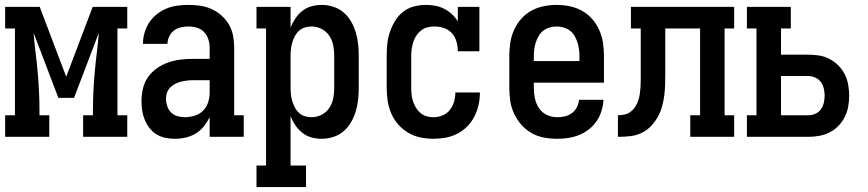

<svg xmlns="http://www.w3.org/2000/svg" viewBox="-20 -558 3540 783"><path d="M1 0V-88H41V-442H1V-530H142L250 -245L358 -530H499V-442H459V-88H499V0H319V-88H359V-106Q359 -146 361 -186Q363 -226 366.5 -265.5Q370 -305 375 -344.5Q380 -384 383 -424L282 -159H218L117 -424Q120 -384 125 -344.5Q130 -305 133.5 -265.5Q137 -226 139 -186Q141 -146 141 -106V-88H181V0Z M693 8Q673 8 654 4Q635 0 618.5 -10Q602 -20 590 -35.5Q578 -51 570.5 -69Q563 -87 560 -106.5Q557 -126 557 -145Q557 -171 563 -197Q569 -223 584 -244Q599 -265 620.5 -280Q642 -295 666.5 -303.5Q691 -312 717 -315Q743 -318 768 -318H835V-364Q835 -381 829.5 -398Q824 -415 812 -427.5Q800 -440 783 -445Q766 -450 749 -450Q733 -450 717.5 -446.5Q702 -443 689.5 -433.5Q677 -424 670 -409Q663 -394 663 -379Q663 -379 663 -379Q663 -379 663 -379H563Q563 -379 563 -379Q563 -379 563 -379Q563 -402 569.5 -424.5Q576 -447 588.5 -466Q601 -485 619 -499.5Q637 -514 658.5 -523Q680 -532 703 -535Q726 -538 749 -538Q773 -538 797 -534.5Q821 -531 843 -521Q865 -511 883.5 -494.5Q902 -478 914 -457Q926 -436 930.5 -412Q935 -388 935 -364V-88H974V0H835V-80Q825 -60 811 -42.5Q797 -25 778 -13.5Q759 -2 737 3Q715 8 693 8ZM733 -80Q753 -80 773 -86Q793 -92 807.5 -106Q822 -120 828.5 -140Q835 -160 835 -180V-231H768Q756 -231 743.5 -229.5Q731 -228 718.5 -225Q706 -222 694.5 -216Q683 -210 674 -201Q665 -192 661 -180Q657 -168 657 -155Q657 -140 662 -125Q667 -110 677.5 -99.5Q688 -89 703 -84.5Q718 -80 733 -80Z M1026 205V117H1065V-442H1026V-530H1165V-446Q1173 -466 1185 -483.5Q1197 -501 1213.5 -514Q1230 -527 1250.5 -532.5Q1271 -538 1292 -538Q1316 -538 1339.5 -530.5Q1363 -523 1381.5 -507Q1400 -491 1412 -470Q1424 -449 1431 -425.5Q1438 -402 1440.5 -378Q1443 -354 1443 -330V-200Q1443 -176 1440.5 -152Q1438 -128 1431 -104.5Q1424 -81 1412 -60Q1400 -39 1381.5 -23Q1363 -7 1339.5 0.5Q1316 8 1292 8Q1271 8 1250.5 2.5Q1230 -3 1213.5 -16Q1197 -29 1185 -46.5Q1173 -64 1165 -84V117H1228V205ZM1251 -80Q1272 -80 1291.5 -90Q1311 -100 1323 -118Q1335 -136 1339 -157.5Q1343 -179 1343 -200V-330Q1343 -351 1339 -372.5Q1335 -394 1323 -412Q1311 -430 1291.5 -440Q1272 -450 1251 -450Q1237 -450 1223.5 -446Q1210 -442 1199.5 -432.5Q1189 -423 1182.5 -410.5Q1176 -398 1172 -385Q1168 -372 1166.5 -358Q1165 -344 1165 -330V-200Q1165 -186 1166.5 -172Q1168 -158 1172 -145Q1176 -132 1182.5 -119.5Q1189 -107 1199.5 -97.5Q1210 -88 1223.5 -84Q1237 -80 1251 -80Z M1747 8Q1721 8 1694.5 2.5Q1668 -3 1645 -16.5Q1622 -30 1604 -50.5Q1586 -71 1575.5 -95.5Q1565 -120 1561 -146.5Q1557 -173 1557 -200V-330Q1557 -355 1559.5 -379.5Q1562 -404 1570 -427.5Q1578 -451 1591 -472.5Q1604 -494 1623.5 -509.5Q1643 -525 1667.5 -531.5Q1692 -538 1716 -538Q1736 -538 1755 -534.5Q1774 -531 1791 -522.5Q1808 -514 1822.5 -500.5Q1837 -487 1847 -471V-530H1935V-349H1847Q1847 -369 1841.5 -388.5Q1836 -408 1823 -422.5Q1810 -437 1790.5 -443.5Q1771 -450 1752 -450Q1737 -450 1723 -446.5Q1709 -443 1697.5 -434Q1686 -425 1678 -413Q1670 -401 1665.5 -387Q1661 -373 1659 -358.5Q1657 -344 1657 -330V-200Q1657 -186 1658.5 -172Q1660 -158 1664.5 -144.5Q1669 -131 1676.5 -118.5Q1684 -106 1695 -97Q1706 -88 1719.5 -84Q1733 -80 1747 -80Q1766 -80 1784 -87Q1802 -94 1814 -109Q1826 -124 1831.5 -142.5Q1837 -161 1837 -180Q1837 -180 1837 -180.5Q1837 -181 1837 -181H1937Q1937 -181 1937 -180.5Q1937 -180 1937 -179Q1937 -154 1931.5 -129.5Q1926 -105 1914.5 -82.5Q1903 -60 1885 -42Q1867 -24 1844.5 -12.5Q1822 -1 1797 3.5Q1772 8 1747 8Z M2252 8Q2225 8 2198 3Q2171 -2 2147.5 -15.5Q2124 -29 2106 -49.5Q2088 -70 2076.5 -94.5Q2065 -119 2061 -146Q2057 -173 2057 -200V-330Q2057 -357 2061 -383.5Q2065 -410 2076 -435Q2087 -460 2105 -480.5Q2123 -501 2146.5 -514Q2170 -527 2196.5 -532.5Q2223 -538 2250 -538Q2277 -538 2303.5 -532.5Q2330 -527 2353.5 -514Q2377 -501 2395 -480.5Q2413 -460 2424 -435Q2435 -410 2439 -383.5Q2443 -357 2443 -330V-221H2157V-200Q2157 -178 2161.5 -156.5Q2166 -135 2178 -117Q2190 -99 2210 -89.5Q2230 -80 2252 -80Q2268 -80 2283.5 -83.5Q2299 -87 2312 -96.5Q2325 -106 2332.5 -120.5Q2340 -135 2341 -151H2441Q2440 -128 2433 -105.5Q2426 -83 2413 -64Q2400 -45 2381.5 -30.5Q2363 -16 2342 -7.5Q2321 1 2298 4.5Q2275 8 2252 8ZM2343 -309V-330Q2343 -344 2341 -358.5Q2339 -373 2334.5 -386.5Q2330 -400 2322.5 -412.5Q2315 -425 2303.5 -433.5Q2292 -442 2278 -446Q2264 -450 2250 -450Q2236 -450 2222 -446Q2208 -442 2196.5 -433.5Q2185 -425 2177.5 -412.5Q2170 -400 2165.5 -386.5Q2161 -373 2159 -358.5Q2157 -344 2157 -330V-309Z M2500 0V-88Q2514 -88 2527.5 -91Q2541 -94 2552 -102.5Q2563 -111 2570.5 -122.5Q2578 -134 2582.5 -147Q2587 -160 2589 -174Q2591 -188 2592 -201.5Q2593 -215 2593 -229Q2593 -243 2593 -256Q2593 -257 2593 -257Q2593 -257 2593 -257V-259Q2593 -260 2593 -261.5Q2593 -263 2593 -264V-442H2553V-530H2974V-442H2935V-88H2974V0H2795V-88H2835V-442H2693V-264Q2693 -240 2692.5 -216Q2692 -192 2689 -168.5Q2686 -145 2679.5 -122Q2673 -99 2661 -78.5Q2649 -58 2632 -41Q2615 -24 2593.5 -14.5Q2572 -5 2548 -2.5Q2524 0 2500 0Z M3026 0V-88H3065V-442H3026V-530H3205V-442H3165V-335H3276Q3299 -335 3321 -331.5Q3343 -328 3363 -317.5Q3383 -307 3399 -291Q3415 -275 3425 -255Q3435 -235 3439 -212.5Q3443 -190 3443 -168Q3443 -145 3439 -123Q3435 -101 3425 -81Q3415 -61 3399 -44.5Q3383 -28 3363 -18Q3343 -8 3321 -4Q3299 0 3276 0ZM3276 -88Q3291 -88 3305 -94Q3319 -100 3327.5 -112Q3336 -124 3339.5 -138.5Q3343 -153 3343 -168Q3343 -182 3339.5 -197Q3336 -212 3327.5 -223.5Q3319 -235 3305 -241.5Q3291 -248 3276 -248H3165V-88Z"/></svg>

Font: Iosevka Slab Semibold
Style: Regular
Weight: 600
Monospace: yes
Designer: Belleve Invis
Foundry: Belleve Invis
Version: Version 11.1.1; ttfautohint (v1.8.3)